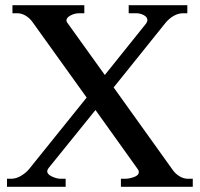

<svg xmlns="http://www.w3.org/2000/svg" viewBox="-20 -720 771 740"><path d="M723 -31V0H446V-31H464Q477 -31 496 -37.5Q515 -44 515 -57Q515 -63 511 -68L348 -296L167 -72Q162 -65 162 -60Q162 -48 180.5 -39.5Q199 -31 214 -31H233V0H7V-31H23Q41 -31 59.5 -41.5Q78 -52 91 -67L314 -344L106 -634Q95 -650 79 -659.5Q63 -669 47 -669H28V-700H305V-669H286Q268 -669 252 -660.5Q236 -652 236 -641Q236 -638 239 -633L384 -431L542 -628Q548 -636 548 -643Q548 -654 534.5 -661.5Q521 -669 504 -669H476V-700H702V-669H686Q667 -669 649 -658.5Q631 -648 618 -632L418 -383L645 -66Q656 -50 672 -40.5Q688 -31 704 -31Z"/></svg>

Font: Taviraj Medium
Style: Regular
Weight: 500
Designer: Katatrad Team
Foundry: CadsonDemak
Version: Version 1.030